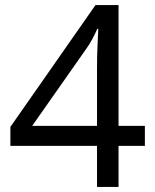

<svg xmlns="http://www.w3.org/2000/svg" viewBox="-20 -738 612 758"><path d="M552 -162H448V0H363V-162H21V-237L357 -718H448V-241H552ZM363 -241V-466Q363 -518 365 -558Q367 -598 368 -624H364Q356 -605 344 -583Q332 -561 321 -546L107 -241Z"/></svg>

Font: Noto Kufi Arabic
Style: Regular
Weight: 400
Designer: Monotype Design Team, David Williams, Khaled Hosny
Foundry: Google LLC
Version: Version 2.109; ttfautohint (v1.8.4.7-5d5b)